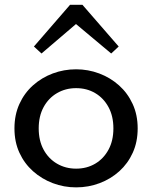

<svg xmlns="http://www.w3.org/2000/svg" viewBox="-20 -775 641 809"><path d="M300.7 14.5Q249.2 14.5 202.4 -3.3Q155.7 -21 119.2 -53.5Q82.7 -86 61.8 -131.5Q40.9 -177 40.9 -234Q40.9 -291 61.8 -337Q82.7 -383 119.2 -415.5Q155.7 -448 202.4 -465.5Q249.2 -483 300.7 -483Q351.3 -483 398 -465.5Q444.6 -448 481.2 -415.5Q517.7 -383 538.9 -337Q560.1 -291 560.1 -234Q560.1 -177 539.4 -131.5Q518.8 -86 482.8 -53.5Q446.8 -21 399.9 -3.3Q352.9 14.5 300.7 14.5ZM300.7 -64.4Q345.7 -64.4 381.1 -85.3Q416.5 -106.2 437.1 -144.2Q457.8 -182.2 457.8 -234Q457.8 -285.8 437.1 -323.8Q416.5 -361.8 381.1 -382.7Q345.7 -403.6 300.7 -403.6Q256.3 -403.6 220.4 -382.7Q184.5 -361.8 163.8 -323.8Q143.1 -285.8 143.1 -234Q143.1 -182.2 163.8 -144.2Q184.5 -106.2 220.4 -85.3Q256.3 -64.4 300.7 -64.4ZM154.9 -549.6 122.9 -579 275.1 -754.7H327.4L480.1 -579L448.5 -549.6L300.2 -673.7Z"/></svg>

Font: BioRhyme ExtraBold
Style: Regular
Weight: 800
Designer: Aoife Mooney
Foundry: Aoife Mooney Type
Version: Version 1.600;gftools[0.9.33]